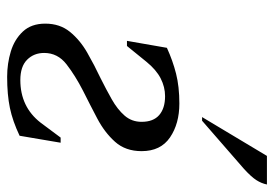

<svg xmlns="http://www.w3.org/2000/svg" viewBox="-132 -606 749 524"><g transform="rotate(90 242.0 -344.5)"><path d="M190 10Q154 10 121 0Q88 -10 66.5 -33Q45 -56 45 -94Q45 -134 67.5 -161.5Q90 -189 124 -208.5Q158 -228 194 -245Q224 -260 251.5 -275.5Q279 -291 296 -310.5Q313 -330 313 -357Q313 -389 294.5 -405Q276 -421 243 -421Q218 -421 194.5 -409Q171 -397 149 -370L106 -317H92L111 -426Q146 -442 181.5 -451Q217 -460 263 -460Q318 -460 355.5 -434.5Q393 -409 393 -357Q393 -313 367.5 -284.5Q342 -256 304 -236Q266 -216 228 -197Q187 -176 156 -152Q125 -128 125 -91Q125 -63 143.5 -44.5Q162 -26 199 -26Q272 -26 315 -81L356 -136H370L351 -24Q311 -5 275 2.5Q239 10 190 10ZM300 -522 406 -699H484Q481 -684 472 -670Q463 -656 441 -636L310 -522Z"/></g></svg>

Font: Spectral
Style: Italic
Weight: 400
Italic angle: -10°
Designer: Jean-Baptiste Levee
Foundry: Production Type
Version: Version 2.001